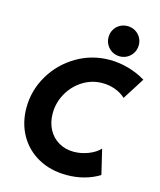

<svg xmlns="http://www.w3.org/2000/svg" viewBox="-137 -1048 960 1153"><g transform="rotate(15 343.0 -471.5)"><path d="M50.8 -320.8Q50.8 -428.7 106.2 -522.5Q161.6 -616.2 255.9 -671.9Q350.1 -727.5 461.4 -727.5Q520.5 -727.5 578.6 -710.9Q636.7 -694.3 685.5 -664.6L599.1 -528.3Q573.2 -553.2 534.9 -567.4Q496.6 -581.5 454.6 -581.5Q388.2 -581.5 332.3 -546.1Q276.4 -510.7 244.1 -452.4Q211.9 -394 211.9 -328.6Q211.9 -272.9 234.9 -229.7Q257.8 -186.5 299.1 -162.4Q340.3 -138.2 392.6 -138.2Q437 -138.2 481.2 -154.8Q525.4 -171.4 553.7 -200.7L590.3 -46.4Q547.9 -20 496.1 -6.1Q444.3 7.8 388.2 7.8Q287.6 7.8 210.9 -34.9Q134.3 -77.6 92.5 -152.3Q50.8 -227.1 50.8 -320.8ZM417.5 -857.4Q417.5 -883.8 429.9 -905.3Q442.4 -926.8 463.9 -939Q485.4 -951.2 511.7 -951.2Q537.6 -951.2 559.1 -938.7Q580.6 -926.3 593 -905Q605.5 -883.8 605.5 -857.4Q605.5 -831.5 593 -810.1Q580.6 -788.6 559.1 -775.9Q537.6 -763.2 511.7 -763.2Q485.4 -763.2 463.9 -775.9Q442.4 -788.6 429.9 -810.1Q417.5 -831.5 417.5 -857.4Z"/></g></svg>

Font: Reddit Sans Chocolate ExBold
Style: Italic
Weight: 800
Italic angle: -11.25°
Designer: Stephen Hutchings
Version: Version 1.013